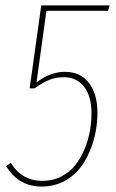

<svg xmlns="http://www.w3.org/2000/svg" viewBox="-20 -681 430 711"><path d="M386.2 -661.1 379.9 -641.1H151.9L115.2 -376Q167 -415 220.2 -415Q277.8 -415 309.3 -374Q340.8 -333 340.8 -263.2Q340.8 -228 334 -191.9Q327.1 -155.8 311.5 -118.9Q295.9 -82 272.7 -54Q249.5 -25.9 213.9 -8.1Q178.2 9.8 134.8 9.8Q47.9 9.8 2.9 -65.9L20 -78.1Q60.5 -11.2 137.2 -11.2Q175.8 -11.2 207.3 -27.6Q238.8 -43.9 259 -69.8Q279.3 -95.7 293.2 -129.4Q307.1 -163.1 313 -196.3Q318.8 -229.5 318.8 -262.2Q318.8 -324.2 291.5 -359.6Q264.2 -395 216.8 -395Q186.5 -395 162.6 -385.3Q138.7 -375.5 107.9 -354H89.8L132.8 -661.1Z"/></svg>

Font: Fira Sans Compressed Thin
Style: Italic
Weight: 100
Width: 3
Italic angle: -8°
Designer: Carrois Corporate & Edenspiekermann AG
Foundry: Carrois Corporate GbR & Edenspiekermann AG
Version: Version 4.203;PS 004.203;hotconv 1.0.88;makeotf.lib2.5.64775